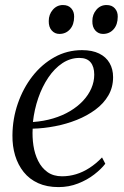

<svg xmlns="http://www.w3.org/2000/svg" viewBox="-20 -735 494 764"><path d="M399 -83.5Q383 -62.5 355 -40.8Q327 -19 290.5 -4.8Q254 9.5 213 9.5Q166.5 9.5 131.8 -6.2Q97 -22 74.2 -50.5Q51.5 -79 40.2 -116.2Q29 -153.5 29.5 -196.5Q30 -262.5 51 -323.2Q72 -384 109.2 -431.8Q146.5 -479.5 196.8 -507.5Q247 -535.5 306.5 -535.5Q347 -535.5 374.5 -522Q402 -508.5 416 -484.2Q430 -460 430 -428Q430 -387.5 411.2 -355.2Q392.5 -323 359.8 -298.8Q327 -274.5 285.8 -258Q244.5 -241.5 199.2 -232.8Q154 -224 110 -223Q108 -189.5 113 -156Q118 -122.5 131.8 -94.8Q145.5 -67 169 -50.2Q192.5 -33.5 227 -33.5Q255.5 -33.5 282.8 -41.8Q310 -50 336 -66.8Q362 -83.5 386 -108.5ZM296 -504.5Q260 -504.5 228.5 -483.8Q197 -463 172.5 -426.8Q148 -390.5 132.2 -344.8Q116.5 -299 111 -249.5Q154 -252.5 191.5 -263.8Q229 -275 259 -293Q289 -311 310.5 -334Q332 -357 343.5 -383.5Q355 -410 355 -438Q355 -469.5 340.5 -487Q326 -504.5 296 -504.5ZM216.5 -600Q198 -600 185.8 -613.8Q173.5 -627.5 174 -651.5Q174 -677.5 190.2 -696.2Q206.5 -715 230.5 -715Q252 -715 263.8 -701.5Q275.5 -688 275 -668.5Q275 -637 258.5 -618.5Q242 -600 216.5 -600ZM390 -600Q371.5 -600 359.2 -613.8Q347 -627.5 347.5 -651.5Q347.5 -677.5 363.5 -696.2Q379.5 -715 404 -715Q425.5 -715 437.2 -701.5Q449 -688 448.5 -668.5Q448.5 -637 432 -618.5Q415.5 -600 390 -600Z"/></svg>

Font: Merriweather 96pt Light
Style: Italic
Weight: 300
Italic angle: -7.8°
Version: Version 2.101